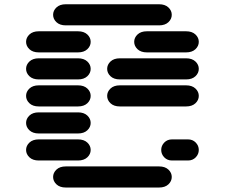

<svg xmlns="http://www.w3.org/2000/svg" viewBox="-20 -881 1040 888"><path d="M284.2 -13.7H715.8Q743.2 -13.7 758.8 -28.3Q774.4 -43 774.4 -62.5Q774.4 -82 758.8 -96.7Q743.2 -111.3 715.8 -111.3H284.2Q256.8 -111.3 241.2 -96.7Q225.6 -82 225.6 -62.5Q225.6 -43 241.2 -28.3Q256.8 -13.7 284.2 -13.7ZM159.2 -138.7H340.8Q368.2 -138.7 383.8 -153.3Q399.4 -168 399.4 -187.5Q399.4 -207 383.8 -221.7Q368.2 -236.3 340.8 -236.3H159.2Q131.8 -236.3 116.2 -221.7Q100.6 -207 100.6 -187.5Q100.6 -168 116.2 -153.3Q131.8 -138.7 159.2 -138.7ZM775.4 -138.7H849.6Q871.1 -138.7 885.3 -153.3Q899.4 -168 899.4 -187.5Q899.4 -207 885.3 -221.7Q871.1 -236.3 849.6 -236.3H775.4Q753.9 -236.3 739.7 -221.7Q725.6 -207 725.6 -187.5Q725.6 -168 739.7 -153.3Q753.9 -138.7 775.4 -138.7ZM159.2 -263.7H340.8Q368.2 -263.7 383.8 -278.3Q399.4 -293 399.4 -312.5Q399.4 -332 383.8 -346.7Q368.2 -361.3 340.8 -361.3H159.2Q131.8 -361.3 116.2 -346.7Q100.6 -332 100.6 -312.5Q100.6 -293 116.2 -278.3Q131.8 -263.7 159.2 -263.7ZM159.2 -388.7H340.8Q368.2 -388.7 383.8 -403.3Q399.4 -418 399.4 -437.5Q399.4 -457 383.8 -471.7Q368.2 -486.3 340.8 -486.3H159.2Q131.8 -486.3 116.2 -471.7Q100.6 -457 100.6 -437.5Q100.6 -418 116.2 -403.3Q131.8 -388.7 159.2 -388.7ZM534.2 -388.7H840.8Q868.2 -388.7 883.8 -403.3Q899.4 -418 899.4 -437.5Q899.4 -457 883.8 -471.7Q868.2 -486.3 840.8 -486.3H534.2Q506.8 -486.3 491.2 -471.7Q475.6 -457 475.6 -437.5Q475.6 -418 491.2 -403.3Q506.8 -388.7 534.2 -388.7ZM159.2 -513.7H340.8Q368.2 -513.7 383.8 -528.3Q399.4 -543 399.4 -562.5Q399.4 -582 383.8 -596.7Q368.2 -611.3 340.8 -611.3H159.2Q131.8 -611.3 116.2 -596.7Q100.6 -582 100.6 -562.5Q100.6 -543 116.2 -528.3Q131.8 -513.7 159.2 -513.7ZM534.2 -513.7H840.8Q868.2 -513.7 883.8 -528.3Q899.4 -543 899.4 -562.5Q899.4 -582 883.8 -596.7Q868.2 -611.3 840.8 -611.3H534.2Q506.8 -611.3 491.2 -596.7Q475.6 -582 475.6 -562.5Q475.6 -543 491.2 -528.3Q506.8 -513.7 534.2 -513.7ZM159.2 -638.7H340.8Q368.2 -638.7 383.8 -653.3Q399.4 -668 399.4 -687.5Q399.4 -707 383.8 -721.7Q368.2 -736.3 340.8 -736.3H159.2Q131.8 -736.3 116.2 -721.7Q100.6 -707 100.6 -687.5Q100.6 -668 116.2 -653.3Q131.8 -638.7 159.2 -638.7ZM659.2 -638.7H840.8Q868.2 -638.7 883.8 -653.3Q899.4 -668 899.4 -687.5Q899.4 -707 883.8 -721.7Q868.2 -736.3 840.8 -736.3H659.2Q631.8 -736.3 616.2 -721.7Q600.6 -707 600.6 -687.5Q600.6 -668 616.2 -653.3Q631.8 -638.7 659.2 -638.7ZM284.2 -763.7H715.8Q743.2 -763.7 758.8 -778.3Q774.4 -793 774.4 -812.5Q774.4 -832 758.8 -846.7Q743.2 -861.3 715.8 -861.3H284.2Q256.8 -861.3 241.2 -846.7Q225.6 -832 225.6 -812.5Q225.6 -793 241.2 -778.3Q256.8 -763.7 284.2 -763.7Z"/></svg>

Font: Sixtyfour
Style: Regular
Weight: 400
Designer: Jens Kutilek
Foundry: Jens Kutilek
Version: Version 2.001